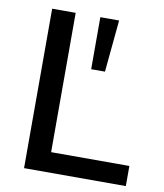

<svg xmlns="http://www.w3.org/2000/svg" viewBox="-80 -771 712 836"><g transform="rotate(10 276.0 -352.5)"><path d="M83 0V-705H187V-89H533V0ZM296 -475V-705H379L357 -475Z"/></g></svg>

Font: Mulish SemiBold
Style: Regular
Weight: 600
Designer: Vernon Adams
Foundry: Vernon Adams
Version: Version 3.603; ttfautohint (v1.8.3)